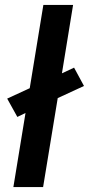

<svg xmlns="http://www.w3.org/2000/svg" viewBox="-20 -755 359 775"><path d="M34 0 83 -299 50 -283 9 -357 100 -399 155 -735H275L230 -459L279 -482L319 -408L213 -359L154 0Z"/></svg>

Font: Iosevka Aile
Style: Bold Italic
Weight: 700
Italic angle: -9°
Designer: Belleve Invis
Foundry: Belleve Invis
Version: Version 28.0.1; ttfautohint (v1.8.4)